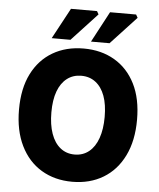

<svg xmlns="http://www.w3.org/2000/svg" viewBox="-58 -907 804 969"><g transform="rotate(5 344.0 -422.5)"><path d="M344 12Q255 12 187.5 -28.5Q120 -69 82.5 -145.5Q45 -222 45 -328Q45 -435 82.5 -509.5Q120 -584 187.5 -623.5Q255 -663 344 -663Q433 -663 500.5 -623.5Q568 -584 605.5 -509.5Q643 -435 643 -328Q643 -222 605.5 -145.5Q568 -69 500.5 -28.5Q433 12 344 12ZM344 -126Q386 -126 416.5 -150.5Q447 -175 463 -220.5Q479 -266 479 -328Q479 -391 463 -434.5Q447 -478 416.5 -501.5Q386 -525 344 -525Q302 -525 271.5 -501.5Q241 -478 225 -434.5Q209 -391 209 -328Q209 -266 225 -220.5Q241 -175 271.5 -150.5Q302 -126 344 -126ZM178 -701 262 -857H394L403 -841L273 -701ZM377 -701 460 -857H592L601 -841L471 -701Z"/></g></svg>

Font: Source Sans 3 ExtraLight ExtraBold
Style: Regular
Weight: 800
Version: Version 3.052;hotconv 1.1.0;makeotfexe 2.6.0